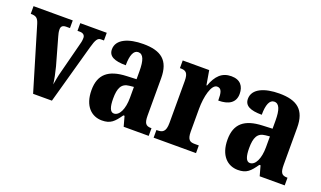

<svg xmlns="http://www.w3.org/2000/svg" viewBox="-62 -893 2084 1247"><g transform="rotate(20 980.0 -269.5)"><path d="M68 -435 198 0H328L442 -410C458 -468 469 -483 492 -483H512V-536H329V-483H345C370 -483 381 -470 381 -453C381 -432 377 -417 370 -392L320 -198C310 -163 305 -128 300 -102C296 -135 288 -176 277 -218L224 -406C220 -420 216 -435 216 -452C216 -471 225 -483 251 -483H277V-536H6V-483C43 -483 56 -474 68 -435Z M676 10C736 10 759 -15 797 -69H805L824 0H997V-53H994C957 -53 945 -69 945 -123V-379C945 -504 883 -549 761 -549C661 -549 580 -517 580 -447C580 -400 619 -380 700 -380C700 -449 716 -488 748 -488C783 -488 797 -449 797 -374V-319L729 -316C606 -311 546 -262 546 -153C546 -42 605 10 676 10ZM734 -59C708 -59 697 -92 697 -149C697 -221 714 -258 768 -263L798 -266V-191C798 -113 772 -59 734 -59Z M1031 0H1324V-53H1296C1264 -53 1244 -61 1244 -120V-277C1244 -361 1266 -453 1306 -453C1337 -453 1343 -425 1343 -370C1414 -370 1459 -397 1459 -458C1459 -510 1433 -548 1370 -548C1305 -548 1267 -509 1241 -437H1237L1220 -536H1037V-483H1040C1076 -483 1095 -474 1095 -415V-125C1095 -62 1072 -53 1035 -53H1031Z M1616 10C1676 10 1699 -15 1737 -69H1745L1764 0H1937V-53H1934C1897 -53 1885 -69 1885 -123V-379C1885 -504 1823 -549 1701 -549C1601 -549 1520 -517 1520 -447C1520 -400 1559 -380 1640 -380C1640 -449 1656 -488 1688 -488C1723 -488 1737 -449 1737 -374V-319L1669 -316C1546 -311 1486 -262 1486 -153C1486 -42 1545 10 1616 10ZM1674 -59C1648 -59 1637 -92 1637 -149C1637 -221 1654 -258 1708 -263L1738 -266V-191C1738 -113 1712 -59 1674 -59Z"/></g></svg>

Font: Noto Serif Bengali ExtraCondensed ExtraBold
Style: Regular
Weight: 800
Width: 2
Designer: Juan Bruce, Universal Thirst, Indian Type Foundry and the Monotype Design Team.
Foundry: Monotype Imaging Inc.
Version: Version 2.003